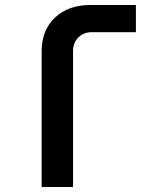

<svg xmlns="http://www.w3.org/2000/svg" viewBox="-20 -750 640 770"><path d="M147 0V-544Q147 -629 200.5 -679.5Q254 -730 343 -730H525V-621H349Q315 -621 294 -599.5Q273 -578 273 -544V0Z"/></svg>

Font: Tiny
Style: Bold
Weight: 700
Monospace: yes
Designer: Philipp Nurullin, Konstantin Bulenkov
Foundry: JetBrains
Version: Version 2.251; ttfautohint (v1.8.4.7-5d5b)